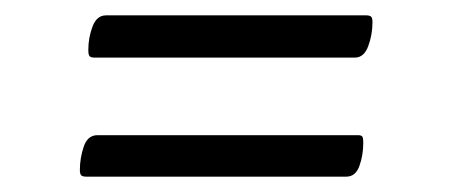

<svg xmlns="http://www.w3.org/2000/svg" viewBox="-20 -453 590 250"><path d="M103 -378Q99 -378 97 -379.5Q95 -381 95 -388Q95 -404 100.5 -418.5Q106 -433 118 -433H457Q461 -433 463 -431.5Q465 -430 465 -424Q465 -408 459.5 -393Q454 -378 442 -378ZM92 -223Q88 -223 86 -224.5Q84 -226 84 -232Q84 -247 89 -262Q94 -277 107 -277H446Q450 -277 451.5 -275.5Q453 -274 453 -267Q453 -251 448 -237Q443 -223 431 -223Z"/></svg>

Font: Briem Hand Thin
Style: Regular
Weight: 100
Designer: Gunnlaugur SE Briem, Eben Sorkin
Foundry: Sorkin Type Co.
Version: Version 1.003